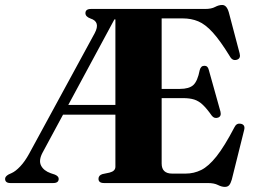

<svg xmlns="http://www.w3.org/2000/svg" viewBox="-24 -736 1019 772"><path d="M440 -65.5V-275H229.5L147.5 -123Q130.5 -91.5 141 -70.5Q151.5 -49.5 180 -39.5L196.5 -34Q212 -27.5 212 -17Q212 0 190 0H18Q-3.5 0 -3.5 -17Q-3.5 -26.5 10.5 -34.5L22.5 -40Q38.5 -47 57.2 -66.8Q76 -86.5 93.5 -118.5L357 -603Q381 -648.5 340 -661.5Q319.5 -669 319.5 -683Q319.5 -700 342 -700H801Q826 -700 840.8 -708Q855.5 -716 869.5 -716Q887.5 -716 896 -686.5L939.5 -521.5Q945 -501.5 929 -496Q911 -490 900.5 -509Q861.5 -572.5 831.5 -605.5Q801.5 -638.5 773.2 -650.2Q745 -662 710.5 -662H626V-378.5H699Q736.5 -378.5 753.5 -394.2Q770.5 -410 779 -454Q783.5 -471.5 797.5 -471.5Q811.5 -472 815.5 -455L862.5 -287Q867 -268 852.5 -263Q837.5 -258 827.5 -271Q807.5 -299.5 791.2 -314.8Q775 -330 756.8 -335.8Q738.5 -341.5 712 -341.5H626V-78.5Q626 -38 668.5 -38H722.5Q755.5 -38 785 -52.5Q814.5 -67 846.5 -107.2Q878.5 -147.5 919 -225Q927 -241.5 944 -238.5Q963.5 -234.5 957.5 -212.5L908 -14Q903.5 1.5 897.5 8.5Q891.5 15.5 880 15.5Q867.5 15.5 852.2 7.8Q837 0 811.5 0H394.5Q372 0 372 -17Q372 -31 388 -36L416.5 -42Q440 -48 440 -65.5ZM436 -658 250.5 -314H440V-658Z"/></svg>

Font: Fraunces 72pt
Style: Bold
Weight: 700
Version: Version 1.000;[b76b70a41]